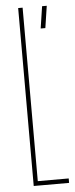

<svg xmlns="http://www.w3.org/2000/svg" viewBox="-56 -830 337 860"><g transform="rotate(-5 112.5 -400.0)"><path d="M60 0V-800H80V-20H219V0ZM152.5 -700 167.5 -799H188.5L173.5 -700Z"/></g></svg>

Font: Big Shoulders Thin
Style: Regular
Weight: 100
Designer: Patric King
Foundry: XO Type Co
Version: Version 2.002